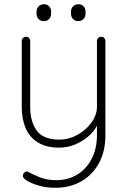

<svg xmlns="http://www.w3.org/2000/svg" viewBox="-20 -689 602 909"><path d="M459 -515Q468 -515 473.5 -509Q479 -503 479 -495V-49Q479 28 448 84Q417 140 364 170Q311 200 243 200Q197 200 160.5 189Q124 178 101 162Q94 157 90 150Q86 143 90 135Q94 127 101.5 124Q109 121 116 126Q133 136 167.5 150Q202 164 245 164Q303 164 346.5 137Q390 110 414.5 62Q439 14 439 -49V-123L441 -98Q427 -68 398.5 -43.5Q370 -19 334.5 -4.5Q299 10 261 10Q199 10 159.5 -14.5Q120 -39 101.5 -82Q83 -125 83 -183V-495Q83 -503 88.5 -509Q94 -515 103 -515Q112 -515 117.5 -509Q123 -503 123 -495V-183Q123 -112 154.5 -70Q186 -28 261 -28Q306 -28 346.5 -50.5Q387 -73 413 -109Q439 -145 439 -183V-495Q439 -503 444.5 -509Q450 -515 459 -515ZM351 -589Q335 -589 325.5 -599Q316 -609 316 -625V-633Q316 -649 326 -659Q336 -669 352 -669Q366 -669 375.5 -659Q385 -649 385 -633V-625Q385 -609 375.5 -599Q366 -589 351 -589ZM188 -589Q172 -589 162.5 -599Q153 -609 153 -625V-633Q153 -649 163 -659Q173 -669 189 -669Q203 -669 212.5 -659Q222 -649 222 -633V-625Q222 -609 212.5 -599Q203 -589 188 -589Z"/></svg>

Font: Quicksand Variable Light
Style: Regular
Weight: 300
Designer: Andrew Paglinawan
Foundry: Andrew Paglinawan
Version: Version 3.004